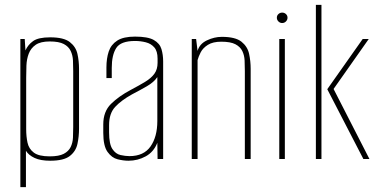

<svg xmlns="http://www.w3.org/2000/svg" viewBox="-20 -656 1563 792"><path d="M64 116V-495H82L85 -448Q95 -471 116.5 -486.5Q138 -502 187 -502Q243 -502 268 -482.5Q293 -463 299.5 -433.5Q306 -404 306 -372V-125Q306 -93 299.5 -62.5Q293 -32 268 -12.5Q243 7 187 7Q147 7 122.5 -4.5Q98 -16 87 -34V116ZM185 -11Q223 -11 243 -21.5Q263 -32 271.5 -49.5Q280 -67 281 -88.5Q282 -110 282 -132V-363Q282 -385 281 -406.5Q280 -428 271.5 -446Q263 -464 243 -474.5Q223 -485 185 -485Q147 -485 127 -471Q107 -457 98.5 -434.5Q90 -412 89 -385.5Q88 -359 88 -335V-123Q88 -93 93.5 -67.5Q99 -42 119.5 -26.5Q140 -11 185 -11Z M510 7Q489 7 465 1Q441 -5 423.5 -29.5Q406 -54 406 -108V-143Q406 -196 438 -227.5Q470 -259 519 -285Q555 -304 579.5 -319Q604 -334 617 -352Q630 -370 630 -397V-414Q630 -445 616.5 -460.5Q603 -476 581.5 -481.5Q560 -487 537 -487Q478 -487 459.5 -458Q441 -429 441 -376V-334H419V-378Q419 -415 428.5 -443.5Q438 -472 463.5 -488.5Q489 -505 537 -505Q590 -505 614.5 -491Q639 -477 646 -453.5Q653 -430 653 -403V0H630L629 -67Q614 -29 581 -11Q548 7 510 7ZM514 -12Q573 -12 601 -52Q629 -92 629 -157V-338Q615 -317 585.5 -300Q556 -283 525 -267Q480 -242 455 -215Q430 -188 430 -140V-110Q430 -62 443.5 -41.5Q457 -21 477 -16.5Q497 -12 514 -12Z M771 0V-495H789L795 -446Q803 -475 833.5 -489.5Q864 -504 895 -504Q951 -504 976 -484Q1001 -464 1007.5 -434Q1014 -404 1014 -372V0H990V-363Q990 -385 989 -406.5Q988 -428 979.5 -445.5Q971 -463 951 -473.5Q931 -484 893 -484Q858 -484 837.5 -471Q817 -458 808 -440.5Q799 -423 795 -408V0Z M1132 0V-495H1155V0ZM1144 -561Q1135 -561 1128.5 -567.5Q1122 -574 1122 -583Q1122 -592 1128.5 -598Q1135 -604 1144 -604Q1153 -604 1159.5 -598Q1166 -592 1166 -583Q1166 -574 1159.5 -567.5Q1153 -561 1144 -561Z M1479 0 1330 -288 1476 -495H1501L1356 -289L1504 0ZM1283 0V-636H1306V0Z"/></svg>

Font: Alumni Sans Thin
Style: Regular
Weight: 100
Designer: Robert E. Leuschke
Foundry: Robert E. Leuschke
Version: Version 1.018